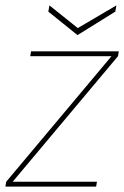

<svg xmlns="http://www.w3.org/2000/svg" viewBox="-28 -691 460 711"><path d="M-8 0 -5 -18 385 -483H84L87 -501H412L409 -483L19 -18H331L328 0ZM403 -671 399 -648 259 -561 151 -648 155 -671 260 -587Z"/></svg>

Font: DM Sans 17pt Thin
Style: Italic
Weight: 250
Italic angle: -10°
Version: Version 4.004;gftools[0.9.30]